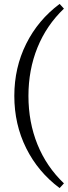

<svg xmlns="http://www.w3.org/2000/svg" viewBox="-20 -757 346 979"><path d="M284 202Q174 120 113.5 -1.5Q53 -123 53 -268Q53 -412 113.5 -533.5Q174 -655 284 -737L306 -713Q217 -628 171 -514.5Q125 -401 125 -268Q125 -134 171 -20.5Q217 93 306 178Z"/></svg>

Font: Piazzolla SC
Style: Regular
Weight: 400
Designer: Juan Pablo del Peral
Foundry: Huerta Tipografica
Version: Version 1.330